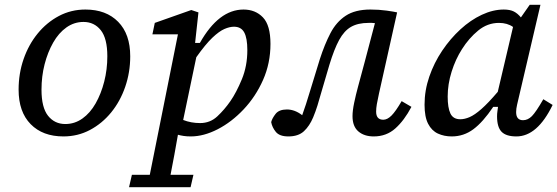

<svg xmlns="http://www.w3.org/2000/svg" viewBox="-20 -560 2337 805"><path d="M246 12Q159 12 108.5 -39.5Q58 -91 58 -184Q58 -252 79 -312.5Q100 -373 138 -419.5Q176 -466 227 -493Q278 -520 338 -520Q425 -520 475.5 -468.5Q526 -417 526 -324Q526 -257 505 -196Q484 -135 446 -88.5Q408 -42 357 -15Q306 12 246 12ZM254 -40Q293 -40 325.5 -63Q358 -86 381 -126.5Q404 -167 417 -218Q430 -269 430 -324Q430 -399 402.5 -433.5Q375 -468 330 -468Q291 -468 258.5 -445Q226 -422 203 -381.5Q180 -341 167 -290.5Q154 -240 154 -184Q154 -109 181.5 -74.5Q209 -40 254 -40Z M961 -448Q943 -448 921 -438.5Q899 -429 870.5 -402Q842 -375 803 -320L748 -57Q781 -44 819 -44Q861 -44 891 -72Q921 -100 946 -136Q971 -172 994 -227.5Q1017 -283 1017 -350Q1017 -400 1004 -424Q991 -448 961 -448ZM780 12Q763 12 750 10Q737 8 726 5Q719 46 711 89Q703 132 695 173H791L779 225H521L533 173H608L726 -416H619L629 -464L782 -518L812 -508L798 -380H818Q897 -520 1001 -520Q1051 -520 1082.5 -487Q1114 -454 1114 -376Q1114 -295 1083 -225Q1052 -155 1001.5 -101.5Q951 -48 892.5 -18Q834 12 780 12Z M1189 12Q1152 12 1136.5 -7Q1121 -26 1117 -48Q1121 -64 1135.5 -82.5Q1150 -101 1183 -101Q1216 -101 1247 -77Q1262 -118 1280.5 -180Q1299 -242 1321 -312Q1341 -374 1365.5 -421Q1390 -468 1429.5 -494Q1469 -520 1533 -520Q1569 -520 1601 -515.5Q1633 -511 1645 -508L1569 -168Q1563 -141 1560 -123.5Q1557 -106 1557 -92Q1557 -58 1587 -58Q1604 -58 1621.5 -75.5Q1639 -93 1664 -136L1705 -112Q1675 -55 1637.5 -21.5Q1600 12 1547 12Q1507 12 1482.5 -9Q1458 -30 1458 -73Q1458 -96 1465 -129.5Q1472 -163 1481 -196L1509 -300L1552 -463Q1546 -464 1539.5 -464Q1533 -464 1525 -464Q1481 -464 1452 -447.5Q1423 -431 1402 -392.5Q1381 -354 1361 -288Q1341 -222 1330 -182.5Q1319 -143 1311 -117.5Q1303 -92 1293 -68Q1278 -32 1254.5 -10Q1231 12 1189 12Z M1857 -155Q1857 -108 1868.5 -84Q1880 -60 1910 -60Q1928 -60 1949 -69Q1970 -78 1998.5 -103Q2027 -128 2067 -175L2131 -447Q2107 -464 2072 -464Q2024 -464 1985 -432Q1946 -400 1917 -354Q1890 -312 1873.5 -259.5Q1857 -207 1857 -155ZM2145 12Q2102 12 2083 -7.5Q2064 -27 2064 -72Q2064 -83 2065.5 -93Q2067 -103 2068 -112H2048Q2005 -48 1964.5 -18Q1924 12 1874 12Q1842 12 1816 0Q1790 -12 1775 -41Q1760 -70 1760 -121Q1760 -181 1780 -239Q1800 -297 1834 -347.5Q1868 -398 1910.5 -437Q1953 -476 2000 -498Q2047 -520 2092 -520Q2118 -520 2134 -512Q2150 -504 2164 -487L2201 -540H2246L2159 -168Q2152 -138 2148 -121Q2144 -104 2144 -90Q2144 -56 2173 -56Q2193 -56 2210 -73Q2227 -90 2258 -144L2297 -120Q2233 12 2145 12Z"/></svg>

Font: Source Serif 4 Caption
Style: Italic
Weight: 400
Italic angle: -12°
Designer: Frank Grießhammer
Foundry: Adobe Systems Incorporated
Version: Version 4.004;hotconv 1.0.117;makeotfexe 2.5.65602